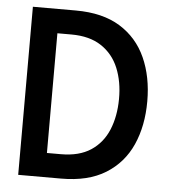

<svg xmlns="http://www.w3.org/2000/svg" viewBox="-49 -706 678 751"><g transform="rotate(5 289.5 -330.0)"><path d="M50 -660H218.5Q324 -660 392.5 -617.8Q461 -575.5 494.5 -501Q528 -426.5 528 -330.5Q528 -234 494.8 -159.5Q461.5 -85 393 -42.5Q324.5 0 218.5 0H50ZM154.5 -565V-95H209.5Q281 -95 326.8 -125.2Q372.5 -155.5 394.5 -208.5Q416.5 -261.5 417 -329.5Q417.5 -397.5 395.5 -450.8Q373.5 -504 327.2 -534.5Q281 -565 209.5 -565Z"/></g></svg>

Font: League Spartan Medium
Style: Regular
Weight: 500
Foundry: The League of Moveable Type
Version: Version 2.002